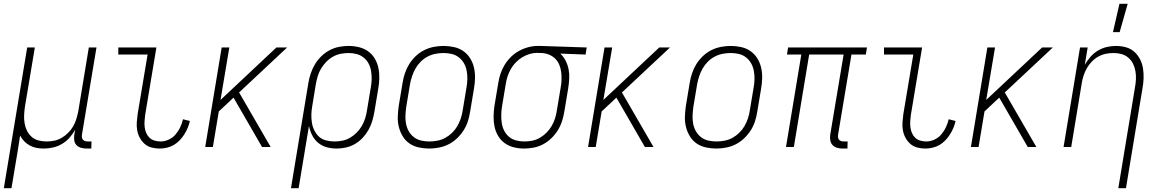

<svg xmlns="http://www.w3.org/2000/svg" viewBox="-43 -768 6063 1003"><path d="M-23 215 99 -520H139L87 -209Q84 -188 83 -166.5Q82 -145 85.5 -124Q89 -103 98 -85Q107 -67 122 -53.5Q137 -40 157.5 -34.5Q178 -29 200 -29Q220 -29 240 -33Q260 -37 278.5 -47.5Q297 -58 313 -74Q329 -90 339.5 -108.5Q350 -127 356 -147Q362 -167 366 -187L421 -520H461L385 -64Q384 -57 385 -50Q386 -43 390.5 -38Q395 -33 402 -31Q409 -29 416 -29H435L434 8H409Q394 8 380 4Q366 0 356.5 -10Q347 -20 345 -34.5Q343 -49 345 -64L350 -90Q337 -68 320 -48.5Q303 -29 280.5 -16Q258 -3 234 2.5Q210 8 186 8Q166 8 147.5 4.5Q129 1 112.5 -8Q96 -17 83.5 -30Q71 -43 62 -60Q56 -18 49 24Q42 66 35 107L17 215Z M791 8Q769 8 748.5 2.5Q728 -3 713 -16Q698 -29 688 -47Q678 -65 674 -86Q670 -107 671.5 -128.5Q673 -150 676 -172L728 -483H575V-520H774L715 -166Q713 -150 712 -134Q711 -118 713 -102.5Q715 -87 721 -73Q727 -59 738 -48.5Q749 -38 764.5 -33.5Q780 -29 796 -29Q817 -29 838 -38.5Q859 -48 874 -65.5Q889 -83 898.5 -103.5Q908 -124 913 -145L949 -136Q945 -118 937.5 -100Q930 -82 919.5 -65.5Q909 -49 895 -34.5Q881 -20 864.5 -10.5Q848 -1 829 3.5Q810 8 791 8Z M1326 0 1177 -258 1100 -186 1069 0H1029L1115 -520H1155L1109 -246L1401 -520H1457L1206 -285L1371 0Z M1477 215 1568 -335Q1572 -360 1580.5 -385Q1589 -410 1602.5 -432.5Q1616 -455 1635.5 -474Q1655 -493 1678.5 -505.5Q1702 -518 1727.5 -523Q1753 -528 1778 -528Q1806 -528 1832.5 -521.5Q1859 -515 1880 -500Q1901 -485 1914.5 -462.5Q1928 -440 1933.5 -414Q1939 -388 1938.5 -360Q1938 -332 1933 -305L1913 -185Q1909 -161 1902 -137Q1895 -113 1882.5 -90.5Q1870 -68 1852 -48.5Q1834 -29 1811.5 -16Q1789 -3 1764.5 2.5Q1740 8 1716 8Q1688 8 1663 1Q1638 -6 1618.5 -22.5Q1599 -39 1587.5 -62Q1576 -85 1571 -110L1517 215ZM1704 -29Q1724 -29 1745 -33Q1766 -37 1785 -48Q1804 -59 1820 -75Q1836 -91 1847 -110Q1858 -129 1864.5 -149.5Q1871 -170 1874 -191L1894 -311Q1898 -332 1898.5 -354Q1899 -376 1895.5 -397Q1892 -418 1882.5 -436Q1873 -454 1857 -467Q1841 -480 1820.5 -485.5Q1800 -491 1778 -491Q1758 -491 1737 -487Q1716 -483 1696.5 -472Q1677 -461 1661.5 -445Q1646 -429 1634.5 -410Q1623 -391 1617 -370.5Q1611 -350 1607 -329L1588 -213Q1584 -191 1583.5 -169Q1583 -147 1586.5 -126Q1590 -105 1599.5 -86Q1609 -67 1624 -53.5Q1639 -40 1660.5 -34.5Q1682 -29 1704 -29Z M2199 8Q2171 8 2144 2Q2117 -4 2095.5 -19Q2074 -34 2060.5 -56.5Q2047 -79 2040.5 -105Q2034 -131 2035 -159Q2036 -187 2040 -215L2060 -335Q2064 -361 2072.5 -386Q2081 -411 2095 -433.5Q2109 -456 2129 -475Q2149 -494 2173 -506Q2197 -518 2223 -523Q2249 -528 2274 -528Q2302 -528 2329 -522Q2356 -516 2377.5 -501Q2399 -486 2413 -463.5Q2427 -441 2433 -415Q2439 -389 2438.5 -361Q2438 -333 2433 -305L2413 -185Q2409 -159 2401 -134Q2393 -109 2378.5 -86.5Q2364 -64 2344 -45Q2324 -26 2300 -14Q2276 -2 2250 3Q2224 8 2199 8ZM2200 -29Q2220 -29 2241.5 -33Q2263 -37 2282.5 -47.5Q2302 -58 2318.5 -74Q2335 -90 2346 -109Q2357 -128 2364 -149Q2371 -170 2374 -191L2394 -311Q2398 -333 2398.5 -355Q2399 -377 2395 -398Q2391 -419 2381 -437Q2371 -455 2354.5 -468Q2338 -481 2317.5 -486Q2297 -491 2274 -491Q2254 -491 2232.5 -487Q2211 -483 2191 -472.5Q2171 -462 2155 -446Q2139 -430 2128 -411Q2117 -392 2110 -371Q2103 -350 2099 -329L2079 -209Q2076 -187 2075 -165Q2074 -143 2078 -122Q2082 -101 2092 -83Q2102 -65 2118.5 -52Q2135 -39 2156 -34Q2177 -29 2200 -29Z M2695 8Q2667 8 2641 1.5Q2615 -5 2594 -20Q2573 -35 2559.5 -57.5Q2546 -80 2540.5 -106Q2535 -132 2535.5 -160Q2536 -188 2540 -215L2560 -335Q2564 -360 2572 -384Q2580 -408 2594 -430.5Q2608 -453 2627 -471.5Q2646 -490 2669 -502.5Q2692 -515 2717 -521.5Q2742 -528 2766 -528H2781L3022 -520L3016 -483L2884 -488Q2901 -472 2912 -450.5Q2923 -429 2927.5 -405Q2932 -381 2930.5 -355.5Q2929 -330 2925 -305L2905 -185Q2901 -160 2893 -135Q2885 -110 2871 -87.5Q2857 -65 2837.5 -46Q2818 -27 2794.5 -14.5Q2771 -2 2745.5 3Q2720 8 2695 8ZM2696 -29Q2716 -29 2737 -33Q2758 -37 2777 -48Q2796 -59 2812 -75Q2828 -91 2839 -110Q2850 -129 2856.5 -149.5Q2863 -170 2866 -191L2886 -311Q2890 -331 2890.5 -351.5Q2891 -372 2888.5 -392Q2886 -412 2878.5 -430Q2871 -448 2857.5 -461.5Q2844 -475 2825.5 -482.5Q2807 -490 2787 -491H2775Q2772 -491 2769.5 -491.5Q2767 -492 2764 -492Q2744 -492 2724 -486Q2704 -480 2685.5 -469Q2667 -458 2651.5 -442Q2636 -426 2625.5 -407.5Q2615 -389 2608.5 -369Q2602 -349 2599 -329L2579 -209Q2576 -188 2575.5 -166Q2575 -144 2578.5 -123Q2582 -102 2591.5 -84Q2601 -66 2616.5 -53Q2632 -40 2653 -34.5Q2674 -29 2696 -29Z M3326 0 3177 -258 3100 -186 3069 0H3029L3115 -520H3155L3109 -246L3401 -520H3457L3206 -285L3371 0Z M3699 8Q3671 8 3644 2Q3617 -4 3595.5 -19Q3574 -34 3560.5 -56.5Q3547 -79 3540.5 -105Q3534 -131 3535 -159Q3536 -187 3540 -215L3560 -335Q3564 -361 3572.5 -386Q3581 -411 3595 -433.5Q3609 -456 3629 -475Q3649 -494 3673 -506Q3697 -518 3723 -523Q3749 -528 3774 -528Q3802 -528 3829 -522Q3856 -516 3877.5 -501Q3899 -486 3913 -463.5Q3927 -441 3933 -415Q3939 -389 3938.5 -361Q3938 -333 3933 -305L3913 -185Q3909 -159 3901 -134Q3893 -109 3878.5 -86.5Q3864 -64 3844 -45Q3824 -26 3800 -14Q3776 -2 3750 3Q3724 8 3699 8ZM3700 -29Q3720 -29 3741.5 -33Q3763 -37 3782.5 -47.5Q3802 -58 3818.5 -74Q3835 -90 3846 -109Q3857 -128 3864 -149Q3871 -170 3874 -191L3894 -311Q3898 -333 3898.5 -355Q3899 -377 3895 -398Q3891 -419 3881 -437Q3871 -455 3854.5 -468Q3838 -481 3817.5 -486Q3797 -491 3774 -491Q3754 -491 3732.5 -487Q3711 -483 3691 -472.5Q3671 -462 3655 -446Q3639 -430 3628 -411Q3617 -392 3610 -371Q3603 -350 3599 -329L3579 -209Q3576 -187 3575 -165Q3574 -143 3578 -122Q3582 -101 3592 -83Q3602 -65 3618.5 -52Q3635 -39 3656 -34Q3677 -29 3700 -29Z M4384 8H4359Q4344 8 4330 4Q4316 0 4306.5 -10Q4297 -20 4294.5 -34.5Q4292 -49 4294 -64L4364 -483H4184L4104 0H4063L4143 -483H4068L4074 -520H4486L4480 -483H4405L4335 -64Q4334 -57 4335 -50Q4336 -43 4340 -38Q4344 -33 4351 -31Q4358 -29 4366 -29H4385Z M4791 8Q4769 8 4748.5 2.5Q4728 -3 4713 -16Q4698 -29 4688 -47Q4678 -65 4674 -86Q4670 -107 4671.5 -128.5Q4673 -150 4676 -172L4728 -483H4575V-520H4774L4715 -166Q4713 -150 4712 -134Q4711 -118 4713 -102.5Q4715 -87 4721 -73Q4727 -59 4738 -48.5Q4749 -38 4764.5 -33.5Q4780 -29 4796 -29Q4817 -29 4838 -38.5Q4859 -48 4874 -65.5Q4889 -83 4898.5 -103.5Q4908 -124 4913 -145L4949 -136Q4945 -118 4937.5 -100Q4930 -82 4919.5 -65.5Q4909 -49 4895 -34.5Q4881 -20 4864.5 -10.5Q4848 -1 4829 3.5Q4810 8 4791 8Z M5326 0 5177 -258 5100 -186 5069 0H5029L5115 -520H5155L5109 -246L5401 -520H5457L5206 -285L5371 0Z M5799 215 5886 -311Q5890 -332 5891 -353.5Q5892 -375 5888.5 -396Q5885 -417 5876 -435Q5867 -453 5851.5 -466.5Q5836 -480 5816 -485.5Q5796 -491 5774 -491Q5754 -491 5734 -487Q5714 -483 5695 -472.5Q5676 -462 5660.5 -446Q5645 -430 5634.5 -411.5Q5624 -393 5617.5 -373Q5611 -353 5608 -333L5553 0H5513L5599 -520H5639L5624 -430Q5637 -452 5654 -471.5Q5671 -491 5693 -504Q5715 -517 5739 -522.5Q5763 -528 5787 -528Q5814 -528 5839 -521Q5864 -514 5882.5 -497.5Q5901 -481 5912.5 -458.5Q5924 -436 5928 -410.5Q5932 -385 5931 -358Q5930 -331 5925 -305L5839 215ZM5771 -600 5805 -748H5848L5806 -600Z"/></svg>

Font: Iosevka Term Curly Extralight
Style: Italic
Weight: 200
Italic angle: -9°
Designer: Belleve Invis
Foundry: Belleve Invis
Version: Version 32.3.0